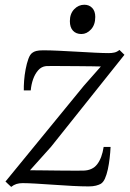

<svg xmlns="http://www.w3.org/2000/svg" viewBox="-20 -758 533 790"><path d="M395 -484.5Q383.5 -485 358.8 -485.2Q334 -485.5 303.2 -485.8Q272.5 -486 243.5 -486.2Q214.5 -486.5 194.2 -486.5Q174 -486.5 169.5 -486Q150.5 -484 137.2 -469Q124 -454 116.2 -432Q108.5 -410 106.5 -386H78Q77.5 -402.5 79.2 -426Q81 -449.5 85.5 -473.2Q90 -497 96.8 -515.8Q103.5 -534.5 113.5 -541Q119 -545.5 129 -548.2Q139 -551 158 -551Q185.5 -551 222.5 -549.2Q259.5 -547.5 298.5 -545.2Q337.5 -543 372 -541.2Q406.5 -539.5 428 -539.5Q439.5 -539.5 450.2 -541.8Q461 -544 471.5 -552.5L492 -532.5L190 -154L103.5 -57.5Q124 -57.5 157.2 -57Q190.5 -56.5 225.2 -56.2Q260 -56 287 -55.8Q314 -55.5 322 -56Q360 -56.5 379.8 -82Q399.5 -107.5 406.5 -153.5H435Q434 -131.5 431.2 -107.5Q428.5 -83.5 423.8 -61.5Q419 -39.5 411.8 -23.2Q404.5 -7 393.5 -1Q387 2.5 374.8 5.8Q362.5 9 344.5 9Q316 9 278 7Q240 5 200.8 2.2Q161.5 -0.5 127.8 -2.5Q94 -4.5 73.5 -4.5Q59 -4.5 47.8 -1Q36.5 2.5 26 11L2.5 -11L324.5 -404.5ZM315 -618Q293 -618 280.2 -631.8Q267.5 -645.5 267.5 -671Q267.5 -701.5 285.2 -720Q303 -738.5 327 -738.5Q347 -738.5 359.5 -725.2Q372 -712 372 -688.5Q372 -656 354.5 -637Q337 -618 315 -618Z"/></svg>

Font: Merriweather 48pt Light
Style: Italic
Weight: 300
Italic angle: -7.8°
Version: Version 2.101